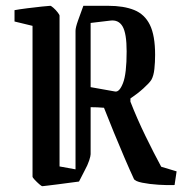

<svg xmlns="http://www.w3.org/2000/svg" viewBox="-20 -632 628 661"><path d="M441 -16Q427 -46 409 -88Q391 -130 372.5 -175Q354 -220 338 -261Q326 -262 314.5 -262.5Q303 -263 292 -263V-101Q292 -95 287 -79.5Q282 -64 271 -44L252 -7Q242 -6 221.5 -3Q201 0 180 2.5Q159 5 143.5 7Q128 9 126 9Q123 9 115 2Q107 -5 99.5 -13Q92 -21 92 -24V-543L30 -558V-597Q46 -600 73.5 -603.5Q101 -607 125 -609.5Q149 -612 153 -612Q156 -612 164 -605Q172 -598 178.5 -589.5Q185 -581 185 -578V-59L240 -49V-526Q240 -537 248.5 -561Q257 -585 267 -612H353Q406 -612 442 -597.5Q478 -583 496 -546.5Q514 -510 514 -443Q514 -418 511.5 -394.5Q509 -371 501 -357Q494 -346 473.5 -327.5Q453 -309 429 -293V-282Q452 -223 481 -163.5Q510 -104 535 -58L588 -42L581 5Q557 6 525.5 4Q494 2 469.5 -3Q445 -8 441 -16ZM376 -317Q391 -314 403.5 -346Q416 -378 416 -455Q416 -517 402 -541Q388 -565 359 -561L292 -553V-332Z"/></svg>

Font: Grenze Gotisch
Style: Regular
Weight: 400
Designer: Renata Polastri
Foundry: Omnibus-Type
Version: Version 1.001